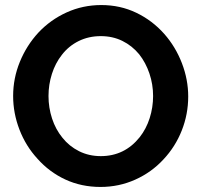

<svg xmlns="http://www.w3.org/2000/svg" viewBox="-20 -735 796 760"><path d="M627 -104Q674 -154 699.5 -218.5Q725 -283 725 -353Q725 -420 700 -485Q675 -550 630 -601Q583 -654 519.5 -684.5Q456 -715 381 -715Q308 -715 244 -686Q180 -657 132 -606Q85 -555 58.5 -490Q32 -425 32 -355Q32 -287 57 -222Q82 -157 128 -107Q175 -54 238.5 -24.5Q302 5 378 5Q451 5 515.5 -24Q580 -53 627 -104ZM225 -518Q252 -553 291.5 -572.5Q331 -592 379 -592Q426 -592 464.5 -573Q503 -554 531 -520Q557 -487 571.5 -444Q586 -401 586 -355Q586 -310 572.5 -267.5Q559 -225 533 -192Q473 -117 379 -117Q332 -117 293 -136.5Q254 -156 227 -190Q200 -223 186 -266Q172 -309 172 -355Q172 -400 185.5 -442.5Q199 -485 225 -518Z"/></svg>

Font: RT Raleway Bold
Style: Regular
Weight: 400
Designer: Matt McInerney, Pablo Impallari, Rodrigo Fuenzalida — Edited by Milan Moffatt in April 2016
Foundry: Matt McInerney, Pablo Impallari, Rodrigo Fuenzalida — Edited by Milan Moffatt in April 2016
Version: Version 3.001